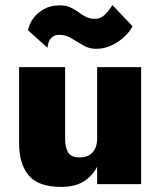

<svg xmlns="http://www.w3.org/2000/svg" viewBox="-20 -724 630 755"><path d="M362 0H535V-460H362ZM236 -180V-460H55V-162Q55 -79 93 -34Q131 11 221 11Q281 11 317.5 -16Q354 -43 371 -88.5Q388 -134 388 -188L362 -180Q362 -155 353.5 -138.5Q345 -122 330 -113.5Q315 -105 293 -105Q260 -105 248 -124.5Q236 -144 236 -180ZM90 -605 167 -536Q167 -544 170.5 -556Q174 -568 184.5 -577.5Q195 -587 213 -587Q239 -587 261.5 -573Q284 -559 307.5 -545.5Q331 -532 358 -532Q391 -532 420.5 -546.5Q450 -561 471.5 -582Q493 -603 501 -621L422 -704Q407 -680 391 -665Q375 -650 354 -650Q333 -650 317.5 -658Q302 -666 288 -676.5Q274 -687 256.5 -695Q239 -703 214 -703Q180 -703 153.5 -688.5Q127 -674 111 -652Q95 -630 90 -605Z"/></svg>

Font: Jost ExtraBold
Style: Regular
Weight: 800
Version: Version 3.710